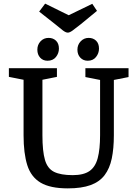

<svg xmlns="http://www.w3.org/2000/svg" viewBox="-20 -1024 757 1059"><path d="M354 15Q257 15 204 -16.5Q151 -48 130.5 -113Q110 -178 110 -278V-584L29 -600V-648H294V-600L214 -584V-278Q214 -190 228 -142Q242 -94 278.5 -76Q315 -58 381 -58Q441 -58 473.5 -80.5Q506 -103 519 -152Q532 -201 532 -278V-583L451 -599V-648H689V-599L608 -583V-278Q608 -205 596.5 -150Q585 -95 557 -58Q529 -21 479.5 -3Q430 15 354 15ZM464 -689Q439 -689 423 -706Q407 -723 407 -750Q407 -777 425 -796Q443 -815 469 -815Q494 -815 510 -799.5Q526 -784 526 -756Q526 -730 509.5 -709.5Q493 -689 464 -689ZM242 -689Q217 -689 201.5 -706Q186 -723 186 -750Q186 -777 203.5 -796Q221 -815 248 -815Q273 -815 289 -799.5Q305 -784 305 -756Q305 -730 288.5 -709.5Q272 -689 242 -689ZM354 -844Q343 -844 327 -856Q311 -868 285 -890L196 -960L229 -1004L359 -940L489 -1003L515 -964L425 -890Q395 -866 379.5 -855Q364 -844 354 -844Z"/></svg>

Font: Faustina Medium
Style: Regular
Weight: 500
Designer: Alfonso Garcia
Foundry: http://www.omnibus-type.com
Version: Version 1.200